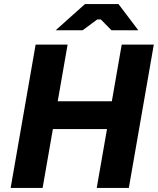

<svg xmlns="http://www.w3.org/2000/svg" viewBox="-20 -918 771 938"><path d="M731.4 -700 609.4 0H452.6L574.6 -700ZM32 0 154 -700H310.2L188.2 0ZM165 -287.4 190.2 -423.4H608L584 -287.4ZM395.2 -898.2H558.8L655.8 -770H524.8L472.8 -822.8H454.8L383.6 -770H251.8Z"/></svg>

Font: Fixel Italic Variable 20240409 Display Thin
Style: Italic
Weight: 100
Italic angle: -10°
Designer: AlfaBravo + MacPaw
Foundry: Kyrylo Tkachov, Marchela Mozhyna, Serhii Makarenko, Maria Weinstein, Zakhar Kryvoshyya
Version: Version 1.211;Glyphs 3.2 (3225)